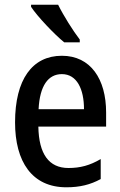

<svg xmlns="http://www.w3.org/2000/svg" viewBox="-20 -786 512 816"><path d="M227 -766H112V-757C138 -717 211 -640 253 -606H319V-618C291 -654 249 -721 227 -766ZM243 -549C117 -549 44 -448 44 -266C44 -99 116 10 262 10C319 10 364 -1 408 -25V-110C362 -83 321 -72 271 -72C188 -72 145 -131 143 -248H431V-308C431 -450 365 -549 243 -549ZM243 -471C307 -471 337 -407 337 -322H144C149 -422 185 -471 243 -471Z"/></svg>

Font: Noto Sans Thai Cond Med
Style: Regular
Weight: 500
Width: 3
Designer: Monotype Design Team
Foundry: Monotype Imaging Inc.
Version: Version 2.002